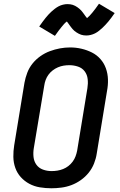

<svg xmlns="http://www.w3.org/2000/svg" viewBox="-20 -1000 640 1028"><path d="M255 8Q224 8 193.5 3Q163 -2 137 -16Q111 -30 91.5 -51.5Q72 -73 62 -101Q52 -129 51.5 -160Q51 -191 56 -222L111 -557Q116 -584 126 -610.5Q136 -637 154 -659.5Q172 -682 196 -699Q220 -716 247 -726Q274 -736 301 -741Q328 -746 355 -746Q387 -746 416.5 -739Q446 -732 472 -719Q498 -706 517.5 -684Q537 -662 547 -634Q557 -606 558 -575Q559 -544 553 -513L498 -178Q494 -151 483.5 -124.5Q473 -98 455 -75.5Q437 -53 413 -36Q389 -19 362.5 -9Q336 1 308.5 4.5Q281 8 255 8ZM256 -84Q272 -84 287.5 -86.5Q303 -89 318 -95Q333 -101 346 -111Q359 -121 369 -134.5Q379 -148 384.5 -163Q390 -178 393 -193L448 -528Q452 -552 449.5 -576Q447 -600 433.5 -618Q420 -636 397.5 -643.5Q375 -651 351 -651Q336 -651 320.5 -648.5Q305 -646 290 -639.5Q275 -633 262 -623Q249 -613 239.5 -600Q230 -587 224.5 -572Q219 -557 217 -542L161 -207Q157 -183 159.5 -159.5Q162 -136 175 -118Q188 -100 210 -92Q232 -84 256 -84ZM274 -808 190 -858Q199 -871 207.5 -882.5Q216 -894 224 -904Q232 -914 239.5 -922Q247 -930 255 -937.5Q263 -945 273.5 -953Q284 -961 294.5 -966.5Q305 -972 317.5 -975Q330 -978 341 -978Q349 -978 356 -977Q363 -976 369.5 -974Q376 -972 382.5 -968.5Q389 -965 394 -961.5Q399 -958 404.5 -953.5Q410 -949 415 -943.5Q420 -938 423.5 -933Q427 -928 430.5 -923.5Q434 -919 438 -913Q442 -907 446 -903Q453 -909 460 -916Q467 -923 474.5 -932.5Q482 -942 491 -953.5Q500 -965 510 -980L594 -930Q585 -917 576.5 -905.5Q568 -894 560 -884.5Q552 -875 544 -866.5Q536 -858 528.5 -851Q521 -844 510.5 -835.5Q500 -827 489 -821.5Q478 -816 466 -813Q454 -810 442 -810Q435 -810 428 -811Q421 -812 414.5 -814Q408 -816 401.5 -819.5Q395 -823 389.5 -826.5Q384 -830 378.5 -834.5Q373 -839 368.5 -844.5Q364 -850 360 -855Q356 -860 353 -864.5Q350 -869 345.5 -875Q341 -881 338 -885Q330 -879 323.5 -872Q317 -865 309.5 -855.5Q302 -846 293 -834.5Q284 -823 274 -808Z"/></svg>

Font: Iosevka Curly SmBdEx
Style: Italic
Weight: 600
Width: 7
Italic angle: -9°
Monospace: yes
Designer: Belleve Invis
Foundry: Belleve Invis
Version: Version 11.1.0; ttfautohint (v1.8.3)